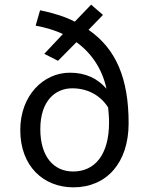

<svg xmlns="http://www.w3.org/2000/svg" viewBox="-20 -793 640 824"><path d="M170 -562 229 -532 308 -612C372 -566 419 -497 437 -412C399 -456 348 -481 280 -481C166 -481 67 -383 67 -235C67 -77 169 11 295 11C438 11 532 -95 532 -264C532 -455 479 -583 360 -665L422 -729L371 -773L301 -700C261 -721 210 -737 152 -749L133 -683C180 -674 218 -662 250 -647ZM448 -267C448 -129 387 -57 294 -57C211 -57 153 -120 153 -239C153 -361 218 -414 290 -414C355 -414 410 -385 444 -332C446 -312 448 -291 448 -267Z"/></svg>

Font: FiraMono Nerd Font
Style: Regular
Weight: 400
Designer: Carrois Corporate & Edenspiekermann AG
Foundry: Carrois Corporate GbR & Edenspiekermann AG
Version: Version 003.206;Nerd Fonts 3.3.0